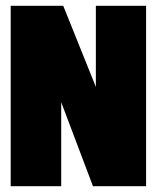

<svg xmlns="http://www.w3.org/2000/svg" viewBox="-20 -645 543 665"><path d="M486 0V-625H312V-344L199 -625H17V0H192V-291L302 0Z"/></svg>

Font: Blinker Headline
Style: Regular
Weight: 900
Width: 4
Designer: Juergen Huber
Foundry: supertype
Version: Version 1.015;PS 1.15;hotconv 1.0.88;makeotf.lib2.5.647800